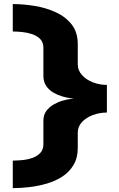

<svg xmlns="http://www.w3.org/2000/svg" viewBox="-20 -740 602 969"><path d="M44.5 209.5V70.5Q64 70.5 90.2 68.2Q116.5 66 141.2 57.8Q166 49.5 182.5 32.8Q199 16 199 -12.5V-128.5Q198.5 -159 213.2 -179.2Q228 -199.5 250 -212.2Q272 -225 294.5 -231.5Q317 -238 333.2 -240.2Q349.5 -242.5 352.5 -242.5Q349.5 -242.5 333 -244.8Q316.5 -247 294 -253.5Q271.5 -260 249.8 -272.5Q228 -285 213.5 -305.8Q199 -326.5 199 -357.5V-499Q199 -527 182.5 -543.5Q166 -560 141.2 -568Q116.5 -576 90.2 -578.5Q64 -581 44.5 -581V-719.5Q97 -719.5 154.2 -710.2Q211.5 -701 261 -678.5Q310.5 -656 341.5 -616.8Q372.5 -577.5 372.5 -517V-415Q372.5 -385 393.5 -361.5Q414.5 -338 448.2 -324.8Q482 -311.5 519.5 -311.5V-172Q482 -172 448.2 -159.2Q414.5 -146.5 393.5 -123.8Q372.5 -101 372.5 -71V6Q372.5 56.5 351.5 92Q330.5 127.5 295.5 150.5Q260.5 173.5 217.2 186.2Q174 199 129.2 204.2Q84.5 209.5 44.5 209.5Z"/></svg>

Font: Anybody UltraExpanded Regular
Style: Bold
Weight: 700
Width: 9
Designer: Tyler Finck
Foundry: Etcetera Type Company
Version: Version 1.010; ttfautohint (v1.8.3) -l 8 -r 50 -G 200 -x 14 